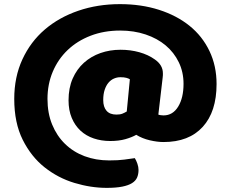

<svg xmlns="http://www.w3.org/2000/svg" viewBox="-20 -683 1109 930"><path d="M514 0Q471 0 434 -12.5Q397 -25 370 -50Q343 -75 327.5 -112Q312 -149 312 -197Q312 -257 332 -302.5Q352 -348 386.5 -379Q421 -410 466.5 -426Q512 -442 564 -442Q612 -442 655 -430Q698 -418 730 -395Q769 -368 769 -328Q769 -325 769 -319Q769 -313 768 -308L747 -128Q751 -126 759 -125Q767 -124 772 -124Q817 -124 843 -166.5Q869 -209 869 -277Q869 -334 846 -381.5Q823 -429 782.5 -463Q742 -497 685.5 -516Q629 -535 562 -535Q484 -535 419 -510Q354 -485 307.5 -440.5Q261 -396 235.5 -335.5Q210 -275 210 -204Q210 -135 232.5 -80Q255 -25 295 14Q335 53 389.5 73.5Q444 94 509 94Q554 94 582.5 90Q611 86 633 83Q640 94 645.5 110Q651 126 651 140Q651 161 644 177Q637 193 619.5 204Q602 215 572 221Q542 227 497 227Q420 227 340.5 203Q261 179 196 127.5Q131 76 90 -6Q49 -88 49 -204Q49 -310 88.5 -395.5Q128 -481 197 -540Q266 -599 359.5 -631Q453 -663 561 -663Q664 -663 750 -635.5Q836 -608 898 -558Q960 -508 994.5 -436Q1029 -364 1029 -276Q1029 -142 962 -68.5Q895 5 772 5Q742 5 705.5 -3.5Q669 -12 640 -30Q619 -18 587.5 -9Q556 0 514 0ZM609 -299Q603 -303 592 -306Q581 -309 563 -309Q547 -309 532 -302.5Q517 -296 505.5 -282.5Q494 -269 487 -248Q480 -227 480 -198Q480 -165 496 -146.5Q512 -128 544 -128Q562 -128 573 -132.5Q584 -137 594 -143Z"/></svg>

Font: Baloo Tammudu
Style: Regular
Weight: 400
Designer: Omkar Shende and Ek Type
Foundry: Ek Type
Version: Version 1.443;PS 1.000;hotconv 16.6.51;makeotf.lib2.5.65220;